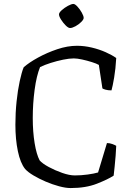

<svg xmlns="http://www.w3.org/2000/svg" viewBox="-20 -953 665 973"><path d="M338 0Q313 0 279.5 -9Q246 -18 212 -32.5Q178 -47 149.5 -64Q121 -81 107 -97Q83 -127 70.5 -187Q58 -247 58 -321Q58 -381 64 -438.5Q70 -496 80 -542Q90 -588 100 -612Q127 -636 172.5 -661Q218 -686 270 -703.5Q322 -721 370 -721Q407 -721 445 -712Q483 -703 515.5 -688.5Q548 -674 569 -659Q566 -604 558.5 -560Q551 -516 545 -495Q527 -495 515 -498.5Q503 -502 499 -505L481 -624Q469 -631 445 -638.5Q421 -646 396 -651.5Q371 -657 354 -657Q331 -657 299.5 -650.5Q268 -644 236.5 -634Q205 -624 183 -613Q165 -569 155.5 -498.5Q146 -428 146 -355Q146 -285 155.5 -227.5Q165 -170 181 -140Q195 -124 227.5 -106.5Q260 -89 296 -76.5Q332 -64 359 -64Q391 -64 424 -68.5Q457 -73 477 -79L522 -228Q536 -228 549.5 -223Q563 -218 569 -214Q568 -192 566 -164Q564 -136 561 -109Q558 -82 556 -63Q527 -44 471 -22Q415 0 338 0ZM335 -811Q326 -811 313 -824Q300 -837 289.5 -853.5Q279 -870 279 -880Q279 -889 293 -901.5Q307 -914 324.5 -923.5Q342 -933 352 -933Q360 -933 372.5 -919.5Q385 -906 394.5 -889Q404 -872 404 -862Q404 -854 391.5 -841.5Q379 -829 362.5 -820Q346 -811 335 -811Z"/></svg>

Font: Texturina 72pt
Style: Regular
Weight: 400
Designer: Guillermo Torres Carreño
Foundry: Omnibus-Type
Version: Version 1.002; ttfautohint (v1.8.3)